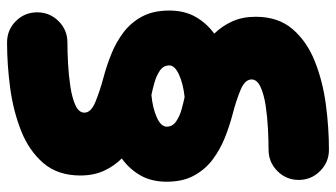

<svg xmlns="http://www.w3.org/2000/svg" viewBox="-218 -588 925 528"><g transform="rotate(-90 244.0 -323.5)"><path d="M8.8 -327.1Q8.8 -368.7 26.1 -399.2Q43.5 -429.7 72.8 -450.7Q51.3 -472.2 38.6 -500.2Q25.9 -528.3 25.9 -564.5Q25.9 -626.5 59.8 -666Q93.8 -705.6 148.4 -727.3Q203.1 -749 267.1 -757.6Q331.1 -766.1 391.6 -766.1Q426.3 -766.1 450.4 -741.9Q474.6 -717.8 474.6 -683.1Q474.6 -648.9 450.4 -624.5Q426.3 -600.1 391.6 -600.1Q367.2 -600.1 334.5 -598.4Q301.8 -596.7 270.8 -592Q239.7 -587.4 219.2 -578.1Q198.7 -568.8 198.7 -553.2Q198.7 -535.2 228.8 -522.9Q258.8 -510.7 294.9 -501Q326.7 -492.7 359.1 -479.7Q391.6 -466.8 418.9 -446.3Q446.3 -425.8 462.9 -395Q479.5 -364.3 479.5 -319.8Q479.5 -278.3 462.2 -247.8Q444.8 -217.3 416 -196.3Q437 -174.8 449.7 -146.7Q462.4 -118.7 462.4 -82.5Q462.4 -20.5 428.5 19Q394.5 58.6 339.8 80.3Q285.2 102.1 221.2 110.6Q157.2 119.1 96.7 119.1Q62.5 119.1 38.1 94.7Q13.7 70.3 13.7 36.1Q13.7 1.5 38.1 -22.7Q62.5 -46.9 96.7 -46.9Q121.1 -46.9 154.1 -48.6Q187 -50.3 218 -54.9Q249 -59.6 269.5 -69.1Q290 -78.6 290 -93.8Q290 -112.3 260 -124.5Q230 -136.7 193.8 -146Q162.1 -154.3 129.6 -167.2Q97.2 -180.2 69.8 -200.7Q42.5 -221.2 25.6 -252Q8.8 -282.7 8.8 -327.1ZM160.2 -327.1Q160.2 -311 174.3 -301.3Q188.5 -291.5 207.8 -286.1Q227.1 -280.8 241.7 -277.8Q277.8 -281.7 303.2 -293.2Q328.6 -304.7 328.6 -319.8Q328.6 -335.9 314.5 -345.7Q300.3 -355.5 281.2 -360.8Q262.2 -366.2 247.1 -369.1Q210.9 -365.7 185.5 -354.2Q160.2 -342.8 160.2 -327.1Z"/></g></svg>

Font: Mikhak Black
Style: Regular
Weight: 900
Designer: Amin Abedi
Version: Version 3.3